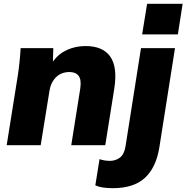

<svg xmlns="http://www.w3.org/2000/svg" viewBox="-20 -760 976 1005"><path d="M15 0 74 -370Q84 -437 88 -508H259L257 -438Q287 -479 331.5 -499Q376 -519 428 -519Q518 -519 557 -464Q596 -409 578 -295L531 0H353L400 -296Q407 -343 391.5 -363Q376 -383 344 -383Q301 -383 273.5 -356Q246 -329 239 -285L193 0ZM724 -580 750 -740H936L911 -580ZM570 225Q546 225 523 222Q500 219 479 210L501 73Q526 82 556 82Q584 82 607 65.5Q630 49 637 6L718 -508H896L814 12Q797 117 738.5 171Q680 225 570 225Z"/></svg>

Font: Mulish Black
Style: Italic
Weight: 900
Italic angle: -9°
Designer: Vernon Adams
Foundry: Vernon Adams
Version: Version 3.603; ttfautohint (v1.8.3)